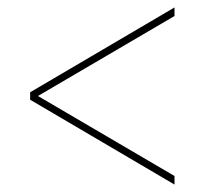

<svg xmlns="http://www.w3.org/2000/svg" viewBox="-20 -615 550 516"><path d="M449 -119 61 -347V-367L449 -595V-572L82 -357L449 -142Z"/></svg>

Font: Noto Serif Display SemiCondensed Medium
Style: Regular
Weight: 500
Width: 4
Designer: Monotype Design Team
Foundry: Monotype Imaging Inc.
Version: Version 2.009